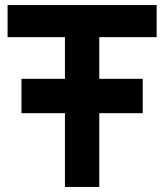

<svg xmlns="http://www.w3.org/2000/svg" viewBox="-20 -740 650 760"><path d="M373 0V-292H545V-428H373V-593H600V-720H10V-593H237V-428H65V-292H237V0Z"/></svg>

Font: Manrope ExtraBold
Style: Regular
Weight: 800
Designer: Mikhail Sharanda
Foundry: Mikhail Sharanda
Version: Version 4.505